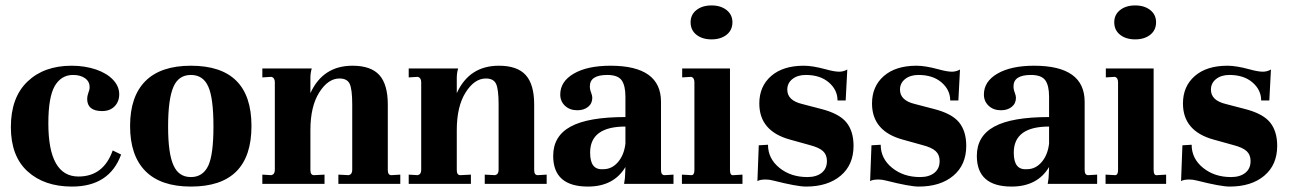

<svg xmlns="http://www.w3.org/2000/svg" viewBox="-20 -677 4749 707"><path d="M245 10Q143 10 81.5 -46Q20 -102 20 -209Q20 -318 81 -376.5Q142 -435 244 -435Q292 -435 334 -421Q374 -407 396.5 -383Q419 -359 419 -330Q419 -303 402 -285.5Q385 -268 356 -268Q301 -268 301 -313Q301 -323 305 -334Q310 -346 310 -356Q310 -377 293 -389Q276 -401 249 -401Q206 -401 182 -361Q158 -320 158 -223Q158 -27 269 -27Q361 -27 395 -123L426 -108Q383 10 245 10Z M683 10Q572 10 515.5 -47Q459 -104 459 -213Q459 -322 515.5 -378.5Q572 -435 683 -435Q906 -435 906 -213Q906 10 683 10ZM683 -25Q727 -25 747 -67Q766 -108 766 -211Q766 -316 747 -358Q728 -401 683 -401Q638 -401 619 -358Q599 -313 599 -211Q599 -111 619 -68Q638 -25 683 -25Z M946 0V-34L979 -32Q992 -35 992 -51V-374Q992 -391 979 -394L946 -392V-425H1128Q1123 -408 1123 -390V-334Q1169 -435 1278 -435Q1346 -435 1377 -400.5Q1408 -366 1408 -292V-51Q1408 -32 1421 -32L1454 -34V0H1226V-34L1264 -32Q1277 -35 1277 -51V-293Q1277 -347 1268 -367.5Q1259 -388 1230 -388Q1188 -388 1155.5 -336.5Q1123 -285 1123 -198V-51Q1123 -32 1136 -32L1175 -34V0Z M1485 0V-34L1518 -32Q1531 -35 1531 -51V-374Q1531 -391 1518 -394L1485 -392V-425H1667Q1662 -408 1662 -390V-334Q1708 -435 1817 -435Q1885 -435 1916 -400.5Q1947 -366 1947 -292V-51Q1947 -32 1960 -32L1993 -34V0H1765V-34L1803 -32Q1816 -35 1816 -51V-293Q1816 -347 1807 -367.5Q1798 -388 1769 -388Q1727 -388 1694.5 -336.5Q1662 -285 1662 -198V-51Q1662 -32 1675 -32L1714 -34V0Z M2145 10Q2017 10 2017 -103Q2017 -176 2081.5 -211Q2146 -246 2283 -246V-321Q2283 -362 2269 -381.5Q2255 -401 2216 -401Q2152 -401 2152 -359Q2152 -347 2157 -335Q2161 -324 2161 -317Q2161 -296 2145.5 -283.5Q2130 -271 2106 -271Q2078 -271 2060.5 -287.5Q2043 -304 2043 -329Q2043 -377 2093 -406Q2143 -435 2228 -435Q2414 -435 2414 -302V-51Q2414 -32 2427 -32L2460 -34V0H2278Q2282 -21 2282 -37L2283 -62Q2240 10 2145 10ZM2202 -54Q2233 -54 2255.5 -80Q2278 -106 2283 -148V-211Q2153 -211 2153 -115Q2153 -82 2165 -67Q2177 -52 2202 -54Z M2491 0V-34L2526 -32Q2537 -32 2537 -51V-374Q2537 -391 2525 -394L2492 -392V-425H2668V-51Q2668 -41 2671 -36Q2674 -31 2681 -32L2714 -34V0ZM2523 -595Q2523 -623 2544.5 -640Q2566 -657 2600 -657Q2634 -657 2655.5 -640Q2677 -623 2677 -595Q2677 -566 2655.5 -549Q2634 -532 2600 -532Q2566 -532 2544.5 -549Q2523 -566 2523 -595Z M2948 10Q2915 10 2828 -12Q2813 -16 2800 -16Q2778 -16 2769 -10L2774 -142L2808 -144Q2808 -93 2850 -59Q2892 -25 2953 -25Q2986 -25 3005.5 -40.5Q3025 -56 3025 -84Q3025 -107 3010.5 -120.5Q2996 -134 2961 -143L2889 -163Q2776 -194 2776 -296Q2776 -359 2819.5 -397Q2863 -435 2940 -435Q2972 -435 3020 -422Q3052 -413 3070 -413Q3086 -413 3100 -421L3094 -307H3064Q3064 -346 3032 -373.5Q3000 -401 2947 -401Q2917 -401 2898 -386Q2879 -371 2879 -347Q2879 -307 2934 -294L3003 -276Q3070 -259 3096.5 -226.5Q3123 -194 3123 -140Q3123 -70 3075.5 -30Q3028 10 2948 10Z M3363 10Q3330 10 3243 -12Q3228 -16 3215 -16Q3193 -16 3184 -10L3189 -142L3223 -144Q3223 -93 3265 -59Q3307 -25 3368 -25Q3401 -25 3420.5 -40.5Q3440 -56 3440 -84Q3440 -107 3425.5 -120.5Q3411 -134 3376 -143L3304 -163Q3191 -194 3191 -296Q3191 -359 3234.5 -397Q3278 -435 3355 -435Q3387 -435 3435 -422Q3467 -413 3485 -413Q3501 -413 3515 -421L3509 -307H3479Q3479 -346 3447 -373.5Q3415 -401 3362 -401Q3332 -401 3313 -386Q3294 -371 3294 -347Q3294 -307 3349 -294L3418 -276Q3485 -259 3511.5 -226.5Q3538 -194 3538 -140Q3538 -70 3490.5 -30Q3443 10 3363 10Z M3705 10Q3577 10 3577 -103Q3577 -176 3641.5 -211Q3706 -246 3843 -246V-321Q3843 -362 3829 -381.5Q3815 -401 3776 -401Q3712 -401 3712 -359Q3712 -347 3717 -335Q3721 -324 3721 -317Q3721 -296 3705.5 -283.5Q3690 -271 3666 -271Q3638 -271 3620.5 -287.5Q3603 -304 3603 -329Q3603 -377 3653 -406Q3703 -435 3788 -435Q3974 -435 3974 -302V-51Q3974 -32 3987 -32L4020 -34V0H3838Q3842 -21 3842 -37L3843 -62Q3800 10 3705 10ZM3762 -54Q3793 -54 3815.5 -80Q3838 -106 3843 -148V-211Q3713 -211 3713 -115Q3713 -82 3725 -67Q3737 -52 3762 -54Z M4051 0V-34L4086 -32Q4097 -32 4097 -51V-374Q4097 -391 4085 -394L4052 -392V-425H4228V-51Q4228 -41 4231 -36Q4234 -31 4241 -32L4274 -34V0ZM4083 -595Q4083 -623 4104.5 -640Q4126 -657 4160 -657Q4194 -657 4215.5 -640Q4237 -623 4237 -595Q4237 -566 4215.5 -549Q4194 -532 4160 -532Q4126 -532 4104.5 -549Q4083 -566 4083 -595Z M4508 10Q4475 10 4388 -12Q4373 -16 4360 -16Q4338 -16 4329 -10L4334 -142L4368 -144Q4368 -93 4410 -59Q4452 -25 4513 -25Q4546 -25 4565.5 -40.5Q4585 -56 4585 -84Q4585 -107 4570.5 -120.5Q4556 -134 4521 -143L4449 -163Q4336 -194 4336 -296Q4336 -359 4379.5 -397Q4423 -435 4500 -435Q4532 -435 4580 -422Q4612 -413 4630 -413Q4646 -413 4660 -421L4654 -307H4624Q4624 -346 4592 -373.5Q4560 -401 4507 -401Q4477 -401 4458 -386Q4439 -371 4439 -347Q4439 -307 4494 -294L4563 -276Q4630 -259 4656.5 -226.5Q4683 -194 4683 -140Q4683 -70 4635.5 -30Q4588 10 4508 10Z"/></svg>

Font: UnnaBold
Style: Bold
Weight: 700
Designer: Jorge de Buen Unna
Foundry: Omnibus-Type
Version: Version 2.008;hotconv 1.0.109;makeotfexe 2.5.65596